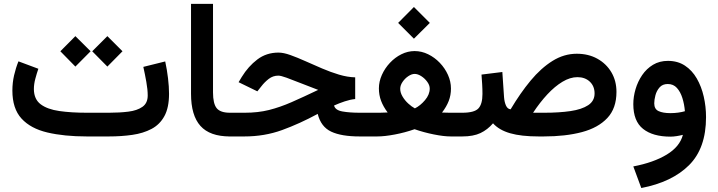

<svg xmlns="http://www.w3.org/2000/svg" viewBox="-20 -700 3685 985"><path d="M538.6 0H425.3Q309.1 0 223.1 -20.3Q137.2 -40.5 90.3 -91.8Q43.5 -143.1 43.5 -235.4Q43.5 -275.4 52.2 -313.5Q61 -351.6 74.7 -385.3L176.8 -347.2Q168.9 -324.7 161.4 -296.6Q153.8 -268.6 153.8 -242.7Q154.3 -190.9 188.7 -165Q223.1 -139.2 284.2 -130.4Q345.2 -121.6 425.3 -121.6H539.6Q593.3 -121.6 638.4 -127.2Q683.6 -132.8 710.7 -151.9Q737.8 -170.9 737.8 -210Q737.8 -240.2 730.7 -280Q723.6 -319.8 715.3 -356.9L827.6 -384.8Q836.9 -341.8 842 -298.6Q847.2 -255.4 847.2 -218.8Q847.2 -147.9 823.5 -104.5Q799.8 -61 757.3 -38.6Q714.8 -16.1 658.9 -8.1Q603 0 538.6 0ZM530.8 -514.6 608.4 -437 530.8 -358.4 453.1 -437ZM366.7 -514.6 444.8 -437 366.7 -358.4 289.6 -437Z M960 -680.2H1072.8V-226.1Q1072.8 -168 1091.8 -144.8Q1110.8 -121.6 1159.7 -121.6H1171.9V0H1159.7Q1056.6 0 1008.3 -54Q960 -107.9 960 -218.8Z M1802.2 -303.2V-191.9Q1776.9 -189.5 1748.3 -179.9Q1719.7 -170.4 1693.8 -158.7Q1699.7 -134.8 1736.6 -128.2Q1773.4 -121.6 1826.7 -121.6H1853.5V0H1824.7Q1731.4 0 1679 -24.7Q1626.5 -49.3 1609.9 -115.7Q1517.1 -65.4 1427 -32.7Q1336.9 0 1233.9 0H1152.3V-121.6H1235.4Q1303.7 -121.6 1360.1 -135.7Q1416.5 -149.9 1476.1 -176Q1535.6 -202.1 1612.3 -238.8Q1564 -256.8 1522 -273.7Q1480 -290.5 1450.2 -301.3Q1420.4 -312 1408.2 -312Q1380.4 -312 1358.6 -295.2Q1336.9 -278.3 1321.3 -257.8L1300.3 -231.4L1204.1 -278.3L1220.2 -305.2Q1253.9 -359.9 1300.3 -395Q1346.7 -430.2 1408.7 -430.2Q1434.6 -430.2 1470 -417.5Q1505.4 -404.8 1546.9 -386.2Q1588.4 -367.7 1632.1 -348.9Q1675.8 -330.1 1719.2 -317.1Q1762.7 -304.2 1802.2 -303.2Z M2103.5 -664.1 2185.1 -582.5 2103.5 -501.5 2022.5 -582.5ZM2293.5 -245.6Q2293.5 -211.4 2282 -181.9Q2270.5 -152.3 2247.6 -122.6Q2265.1 -122.1 2279.1 -121.8Q2293 -121.6 2304.2 -121.6H2351.1V0H2292.5Q2256.8 0 2205.8 -10.3Q2154.8 -20.5 2106.9 -37.1Q2058.1 -20 2005.6 -10Q1953.1 0 1915 0H1834V-121.6H1905.3Q1919.9 -121.6 1934.1 -121.8Q1948.2 -122.1 1968.8 -123Q1946.3 -152.8 1935.1 -182.6Q1923.8 -212.4 1923.8 -246.6Q1923.8 -281.7 1939.2 -315.9Q1954.6 -350.1 1980.5 -377.7Q2006.3 -405.3 2039.1 -421.6Q2071.8 -438 2106.9 -438Q2143.1 -438 2176.5 -421.6Q2210 -405.3 2236.3 -377.7Q2262.7 -350.1 2278.1 -315.9Q2293.5 -281.7 2293.5 -245.6ZM2107.4 -320.8Q2091.8 -320.8 2074.5 -309.1Q2057.1 -297.4 2045.2 -279.8Q2033.2 -262.2 2033.2 -244.6Q2033.2 -224.6 2045.2 -204.6Q2057.1 -184.6 2074.5 -168.7Q2091.8 -152.8 2108.4 -144Q2136.2 -157.7 2160.4 -186.3Q2184.6 -214.8 2184.6 -245.6Q2184.6 -262.7 2172.1 -280Q2159.7 -297.4 2141.6 -309.1Q2123.5 -320.8 2107.4 -320.8Z M2599.6 -139.2Q2648.9 -222.2 2702.1 -286.4Q2755.4 -350.6 2814.5 -387.5Q2873.5 -424.3 2939 -424.3Q2998.5 -424.3 3044.4 -398.9Q3090.3 -373.5 3116.5 -329.3Q3142.6 -285.2 3142.6 -228.5Q3142.6 -144.5 3095.7 -94.5Q3048.8 -44.4 2965.1 -22.2Q2881.3 0 2769.5 0H2743.7Q2653.8 0 2597.2 -16.4Q2540.5 -32.7 2509.3 -67.4Q2481.4 -34.7 2444.8 -17.3Q2408.2 0 2351.6 0H2331.5L2332 -121.6H2351.6Q2413.6 -121.6 2434.3 -143.8Q2455.1 -166 2455.1 -217.8Q2455.1 -243.7 2453.6 -268.1Q2452.1 -292.5 2450.2 -317.4L2557.1 -330.6L2565.9 -200.7Q2567.9 -175.8 2575.9 -158.2Q2584 -140.6 2599.6 -139.2ZM2942.4 -304.2Q2904.8 -304.2 2865.5 -280.5Q2826.2 -256.8 2787.8 -215.6Q2749.5 -174.3 2714.8 -121.6H2772.5Q2848.6 -121.6 2906.7 -130.1Q2964.8 -138.7 2997.6 -160.4Q3030.3 -182.1 3030.3 -220.7Q3030.3 -257.8 3005.9 -281Q2981.4 -304.2 2942.4 -304.2Z M3602.1 -99.1Q3602.1 61 3514.6 147.7Q3427.2 234.4 3270 264.6L3229 153.8Q3333.5 133.8 3400.6 93Q3467.8 52.2 3483.4 -8.3Q3468.3 -4.4 3451.2 -1.7Q3434.1 1 3419.9 1Q3329.1 1 3279.1 -38.8Q3229 -78.6 3229 -165.5Q3229 -203.6 3240.5 -242.7Q3252 -281.7 3274.4 -314.7Q3296.9 -347.7 3330.1 -367.7Q3363.3 -387.7 3406.7 -387.7Q3457 -387.7 3493.9 -363.3Q3530.8 -338.9 3554.7 -297.4Q3578.6 -255.9 3590.3 -204.6Q3602.1 -153.3 3602.1 -99.1ZM3419.4 -119.6Q3440.4 -119.6 3459.5 -122.3Q3478.5 -125 3493.7 -129.4Q3490.7 -165.5 3480.7 -197.3Q3470.7 -229 3452.6 -249Q3434.6 -269 3405.8 -269Q3378.9 -269 3363.8 -251.7Q3348.6 -234.4 3342.5 -211.2Q3336.4 -188 3336.4 -169.9Q3336.4 -140.1 3358.9 -129.9Q3381.3 -119.6 3419.4 -119.6Z"/></svg>

Font: Vazirmatn FD NL SemiBold
Style: Regular
Weight: 600
Designer: Saber Rastikerdar
Foundry: Saber Rastikerdar
Version: Version 33.003